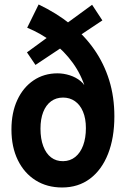

<svg xmlns="http://www.w3.org/2000/svg" viewBox="-20 -831 560 859"><path d="M257.8 7.8Q190.4 7.8 139.4 -24.2Q88.4 -56.2 59.8 -114.7Q31.2 -173.3 31.2 -251.5Q31.2 -327.1 57.4 -383.5Q83.5 -439.9 130.1 -471.4Q176.8 -502.9 237.3 -502.9Q264.6 -502.9 292.2 -494.1Q319.8 -485.4 340.8 -468Q361.8 -450.7 369.1 -424.3L344.7 -451.7H378.4L363.3 -432.1Q343.8 -497.1 305.4 -550Q267.1 -603 215.1 -642.3Q163.1 -681.6 101.6 -707L152.8 -811Q232.4 -772.9 295.2 -722.7Q357.9 -672.4 401.6 -609.6Q445.3 -546.9 468.5 -472.2Q491.7 -397.5 491.7 -310.5Q491.7 -214.4 463.4 -142.6Q435.1 -70.8 382.6 -31.5Q330.1 7.8 257.8 7.8ZM262.7 -109.9Q293.9 -110.4 316.9 -128.9Q339.8 -147.5 352.1 -180.7Q364.3 -213.9 364.3 -257.8Q364.3 -300.8 351.3 -331.5Q338.4 -362.3 315.2 -378.4Q292 -394.5 262.2 -394.5Q231 -394.5 208.3 -377.7Q185.5 -360.8 173.3 -329.6Q161.1 -298.3 161.1 -255.4Q161.1 -210 173.6 -177Q186 -144 208.7 -126.7Q231.4 -109.4 262.7 -109.9ZM138.7 -540.5 100.6 -596.7 392.1 -809.6 438 -739.7Z"/></svg>

Font: Reddit Sans Condensed
Style: Bold
Weight: 700
Designer: Stephen Hutchings
Foundry: Reddit
Version: Version 1.014